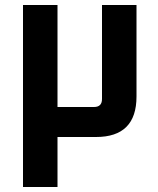

<svg xmlns="http://www.w3.org/2000/svg" viewBox="-20 -548 634 768"><path d="M72 200V-528H210V-120H356Q388 -120 388 -152V-528H526V-162Q526 0 364 0H210V200Z"/></svg>

Font: Oxanium ExtraLight
Style: Bold
Weight: 700
Version: Version 2.000